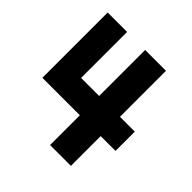

<svg xmlns="http://www.w3.org/2000/svg" viewBox="-179 -825 971 971"><g transform="rotate(45 306.5 -340.0)"><path d="M50 -213V-680H189V-284L122 -351H573V-213ZM318 0V-680H467V0Z"/></g></svg>

Font: Teachers
Style: Bold
Weight: 700
Designer: Alfredo Marco Pradil, Chank Diesel
Version: Version 1.001